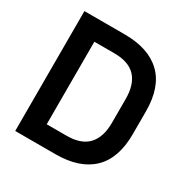

<svg xmlns="http://www.w3.org/2000/svg" viewBox="-161 -836 942 971"><g transform="rotate(30 310.5 -350.0)"><path d="M57 0V-700H292Q432 -700 506 -629Q580 -558 580 -416V-284Q580 -142 506 -71Q432 0 292 0ZM178 -109H294Q379 -109 419.5 -153Q460 -197 460 -280V-419Q460 -504 419.5 -547.5Q379 -591 294 -591H178Z"/></g></svg>

Font: Space Grotesk Frontify SemiBold
Style: Regular
Weight: 600
Designer: Florian Karsten
Version: Version 2.000